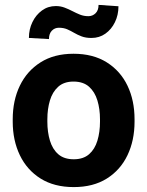

<svg xmlns="http://www.w3.org/2000/svg" viewBox="-20 -759 606 789"><path d="M32.3 -268.9Q32.3 -346.2 61.6 -406.9Q90.9 -467.6 146.7 -502.8Q202.4 -538.1 282 -538.1Q362.6 -538.1 418.7 -502.8Q474.8 -467.6 503.9 -406.9Q532.9 -346.2 532.9 -268.9V-258.9Q532.9 -182.1 503.9 -121.2Q474.8 -60.3 418.9 -25.2Q363.1 9.8 283 9.8Q202.9 9.8 146.9 -25.2Q90.9 -60.3 61.6 -121.2Q32.3 -182.1 32.3 -258.9ZM174.6 -258.9Q174.6 -216.3 185.2 -181.1Q195.8 -145.9 219.5 -125.2Q243.3 -104.5 283 -104.5Q322.3 -104.5 346 -125.2Q369.7 -145.9 380.3 -181.1Q390.9 -216.3 390.9 -258.9V-268.9Q390.9 -310.9 380.3 -346.1Q369.7 -381.3 345.9 -402.6Q322.1 -423.8 282 -423.8Q243 -423.8 219.3 -402.6Q195.6 -381.3 185.1 -346.1Q174.6 -310.9 174.6 -268.9ZM181.2 -598.5 98.8 -603.1Q98.8 -638.5 113.2 -668.1Q127.5 -697.8 152.4 -715.9Q177.2 -734.1 209.4 -734.1Q228.7 -734.1 245.4 -727.7Q262.1 -721.4 277.6 -713.3Q293.1 -705.2 308.9 -698.8Q324.8 -692.5 343.2 -692.5Q360.4 -692.5 372.7 -704.5Q385 -716.6 385 -738.9L466.8 -733.3Q466.8 -697.4 452.3 -667.8Q437.9 -638.2 413 -620.6Q388.2 -603 355.8 -603Q332.3 -603 315.6 -609.4Q298.9 -615.7 284.8 -624Q270.6 -632.3 256 -638.7Q241.3 -645 222 -645Q204.7 -645 193 -632.8Q181.2 -620.6 181.2 -598.5Z"/></svg>

Font: Heebo
Style: Regular
Weight: 400
Designer: Oded Ezer
Foundry: Ezer Type House
Version: Version 3.100